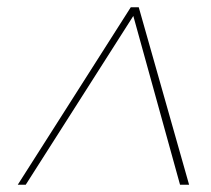

<svg xmlns="http://www.w3.org/2000/svg" viewBox="-20 -720 583 530"><path d="M29 -210 341 -700H363L502 -210H477L348 -676L51 -210Z"/></svg>

Font: DM Sans 18pt Thin
Style: Italic
Weight: 250
Italic angle: -10°
Designer: Colophon Foundry, Jonny Pinhorn
Foundry: Colophon Foundry
Version: Version 4.004;gftools[0.9.30]